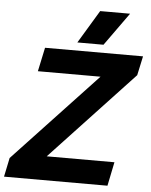

<svg xmlns="http://www.w3.org/2000/svg" viewBox="-78 -967 799 1017"><g transform="rotate(5 321.0 -459.0)"><path d="M413 -918H572L446 -742H307ZM3 -101 445 -572H112L139 -699H660L638 -597L198 -127H558L532 0H-18Z"/></g></svg>

Font: Prompt Semibold
Style: Italic
Weight: 600
Italic angle: -12°
Designer: Katatrad Team
Foundry: CadsonDemak
Version: Version 1.000